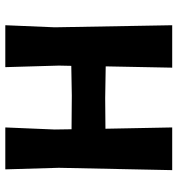

<svg xmlns="http://www.w3.org/2000/svg" viewBox="8 -694 685 742"><g transform="rotate(90 351.0 -322.5)"><path d="M241 -645 236 -388 359 -386 477 -387 472 -645H637L628 -207L634 0H472L480 -191L479 -256L349 -257L234 -255L233 -207L239 0H77L85 -191L77 -645Z"/></g></svg>

Font: Alegreya Sans SC ExtraBold
Style: Regular
Weight: 800
Designer: Juan Pablo del Peral
Foundry: Huerta Tipografica
Version: Version 2.007